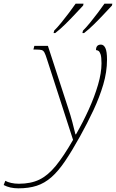

<svg xmlns="http://www.w3.org/2000/svg" viewBox="-155 -786 632 1046"><path d="M-55 240Q-101 240 -135 222L-126 199Q-114 206 -94.5 210.5Q-75 215 -52 215Q13 215 59.5 192.5Q106 170 149 117.5Q192 65 243 -24L101 -463Q93 -489 87 -500Q81 -511 71.5 -513.5Q62 -516 42 -516H27L32 -536H106L217 -195Q229 -159 239 -121.5Q249 -84 256 -54H259Q297 -120 328.5 -189.5Q360 -259 379 -324Q398 -389 398 -441Q398 -475 393 -490Q388 -505 381 -509Q374 -513 368 -513Q368 -543 395 -543Q410 -543 419 -524.5Q428 -506 428 -461Q428 -394 407.5 -325Q387 -256 354 -185.5Q321 -115 281 -43Q236 38 199 92.5Q162 147 125 179.5Q88 212 45 226Q2 240 -55 240ZM297 -619Q316 -638 337 -664Q358 -690 378.5 -717Q399 -744 414 -766H457L455 -756Q439 -739 412.5 -710.5Q386 -682 357 -653.5Q328 -625 303 -606H294ZM140 -619Q159 -638 180 -664Q201 -690 221.5 -717Q242 -744 257 -766H300L298 -756Q282 -739 255.5 -710.5Q229 -682 200 -653.5Q171 -625 146 -606H137Z"/></svg>

Font: Noto Serif Thin
Style: Italic
Weight: 100
Italic angle: -12°
Designer: Monotype Design Team
Foundry: Monotype Imaging Inc.
Version: Version 2.014; ttfautohint (v1.8.4.7-5d5b)